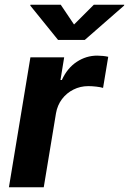

<svg xmlns="http://www.w3.org/2000/svg" viewBox="-20 -787 542 807"><path d="M17.5 0 107.8 -545.9H249.7L234.2 -450.8H240Q263.1 -501.3 302.8 -527.2Q342.4 -553.2 388.3 -553.2Q399.7 -553.2 412.5 -551.9Q425.3 -550.6 434.9 -548.3L413.2 -417.5Q403.1 -420.8 384.9 -422.9Q366.7 -425 351.1 -425Q317.6 -425 288.7 -410.5Q259.7 -396 240.4 -370.3Q221.1 -344.6 215.3 -310.7L163.9 0ZM235.3 -767.1 291.2 -684 374.4 -767.1H502.2L501.5 -763.5L336.3 -619.1H224.1L107.3 -763.5L108 -767.1Z"/></svg>

Font: Inter Variable
Style: Italic
Weight: 400
Italic angle: -9.39999°
Designer: Rasmus Andersson
Foundry: rsms
Version: Version 4.001;git-9221beed3